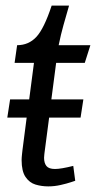

<svg xmlns="http://www.w3.org/2000/svg" viewBox="-20 -651 342 684"><path d="M16 -297H84L101 -427H32L41 -490Q82 -490 109.5 -519.5Q137 -549 164 -631H226Q215 -593 206 -561Q197 -529 189 -490H302L282 -427H180L163 -297H277L267 -232H155L139 -110Q139 -110 138 -102Q137 -94 137 -89Q137 -70 145.5 -59.5Q154 -49 176 -49Q197 -49 241 -60L248 -7Q248 -7 233 -2Q218 3 196 8Q174 13 152 13Q128 13 106.5 6.5Q85 0 71 -20.5Q57 -41 57 -81Q57 -89 58.5 -102.5Q60 -116 60 -116L75 -232H6Z"/></svg>

Font: Rosario Light
Style: Italic
Weight: 300
Italic angle: -8.05°
Designer: Hector Gatti
Foundry: Omnibus Type
Version: Version 1.101; ttfautohint (v1.8.1.43-b0c9)